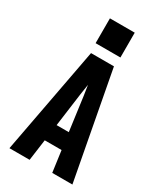

<svg xmlns="http://www.w3.org/2000/svg" viewBox="-237 -1058 973 1146"><g transform="rotate(30 250.0 -485.5)"><path d="M33 0 171 -735H329L467 0H328L308 -146H192L172 0ZM292 -260 261 -490Q258 -508 255.5 -526Q253 -544 250 -562Q247 -544 244.5 -526Q242 -508 239 -490L208 -260ZM165 -800V-971H336V-800Z"/></g></svg>

Font: Iosevka SS04 Heavy
Style: Regular
Weight: 900
Monospace: yes
Designer: Belleve Invis
Foundry: Belleve Invis
Version: Version 19.0.0; ttfautohint (v1.8.4)